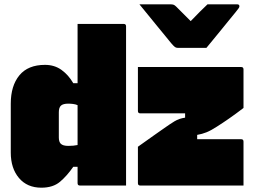

<svg xmlns="http://www.w3.org/2000/svg" viewBox="-20 -861 1190 891"><path d="M938 -639H804Q797 -639 791.5 -643Q786 -647 774 -661Q767 -670 750 -690.5Q733 -711 711 -738Q689 -765 667 -792Q645 -819 627 -841H769Q780 -841 785.5 -839Q791 -837 798 -830L865 -763Q891 -790 909 -808Q927 -826 943 -841H1080Q1091 -841 1091 -832Q1091 -828 1088 -823.5Q1085 -819 1073 -804Q1062 -791 1043.5 -768Q1025 -745 1004.5 -720Q984 -695 966 -673Q948 -651 938 -639ZM189 -560Q233 -560 265.5 -536.5Q298 -513 320 -475H340V-750H554Q565 -750 565 -739V0H351Q340 0 340 -11V-87H320Q291 -45 258.5 -17.5Q226 10 172 10Q106 10 68 -35Q30 -80 30 -153V-380Q30 -463 70 -511.5Q110 -560 189 -560ZM620 -550H1099Q1110 -550 1110 -539V-360Q1076 -334 1044.5 -312Q1013 -290 986 -273Q958 -255 938 -247Q918 -239 895 -235V-215H1099Q1110 -215 1110 -204V0H631Q620 0 620 -11V-180Q667 -213 692.5 -231.5Q718 -250 743 -267Q770 -286 790.5 -298.5Q811 -311 839 -315V-335H631Q620 -335 620 -346ZM262 -194Q272 -184 297 -184Q322 -184 340 -188V-373Q331 -377 319.5 -378.5Q308 -380 297 -380Q273 -380 263 -371Q253 -362 253 -340V-223Q253 -203 262 -194Z"/></svg>

Font: Recursive Sn Lnr St XBk
Style: Regular
Weight: 1000
Version: Version 1.079;hotconv 1.0.112;makeotfexe 2.5.65598; ttfautoh